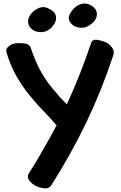

<svg xmlns="http://www.w3.org/2000/svg" viewBox="-20 -1010 680 1079"><path d="M524.4 -934.6Q523.4 -953.1 507.8 -967.8Q492.2 -981.4 475.6 -987.3Q464.8 -990.2 455.1 -990.2Q447.3 -990.2 440.4 -988.3Q421.9 -984.4 408.2 -973.6Q388.7 -960 374 -933.6Q358.4 -907.2 375 -883.8Q386.7 -866.2 410.2 -858.4Q432.6 -851.6 453.1 -855.5Q478.5 -860.4 502.9 -883.8Q526.4 -906.2 524.4 -934.6ZM294.9 -913.1Q293.9 -931.6 280.3 -944.3Q265.6 -957 249 -963.9Q213.9 -980.5 175.8 -952.1Q138.7 -924.8 137.7 -889.6Q137.7 -877.9 142.6 -866.2Q147.5 -855.5 159.2 -845.7Q176.8 -832 199.2 -830.1Q221.7 -827.1 242.2 -835.9Q261.7 -844.7 279.3 -867.2Q296.9 -889.6 294.9 -913.1ZM575.2 -772.5Q562.5 -778.3 531.2 -785.2Q500 -792 492.2 -768.6Q462.9 -680.7 428.7 -594.7Q394.5 -507.8 355.5 -423.8Q335.9 -445.3 315.4 -465.8Q295.9 -487.3 278.3 -508.8Q235.4 -559.6 204.1 -618.2Q173.8 -676.8 153.3 -740.2Q145.5 -763.7 113.3 -766.6Q80.1 -769.5 62.5 -765.6Q43 -762.7 27.3 -748Q14.6 -738.3 15.6 -723.6Q15.6 -717.8 17.6 -711.9Q38.1 -642.6 72.3 -582Q107.4 -520.5 153.3 -465.8Q187.5 -423.8 225.6 -384.8Q262.7 -346.7 297.9 -305.7Q261.7 -237.3 222.7 -169.9Q184.6 -101.6 142.6 -36.1Q130.9 -18.6 141.6 -1Q151.4 16.6 171.9 29.3Q196.3 44.9 225.6 47.9Q229.5 48.8 233.4 48.8Q256.8 48.8 267.6 32.2Q377 -139.6 465.8 -323.2Q553.7 -507.8 617.2 -701.2Q620.1 -709 619.1 -715.8Q619.1 -730.5 609.4 -743.2Q594.7 -762.7 575.2 -772.5Z"/></svg>

Font: TroubleSide
Style: Comic
Weight: 400
Designer: Koroletov
Version: 1_5